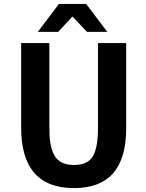

<svg xmlns="http://www.w3.org/2000/svg" viewBox="-20 -945 744 980"><path d="M419.9 -924.8 527.8 -782.2H423.8L350.1 -860.8L276.9 -782.2H172.9L280.8 -924.8ZM480 -725.1H624V-289.1Q624 15.1 357.9 15.1Q87.9 15.1 87.9 -293.9V-725.1H231.9V-293.9Q231.9 -246.6 237.3 -213.4Q242.7 -180.2 256.3 -154.3Q270 -128.4 295.2 -115.7Q320.3 -103 357.9 -103Q428.2 -103 454.1 -147.5Q480 -191.9 480 -289.1Z"/></svg>

Font: Stilu SemiBold
Style: Regular
Weight: 600
Designer: Genilson Lima Santos
Foundry: Genilson Lima Santos
Version: Version 1.200;PS 001.200;hotconv 1.0.88;makeotf.lib2.5.64775